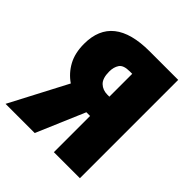

<svg xmlns="http://www.w3.org/2000/svg" viewBox="-202 -850 986 986"><g transform="rotate(45 291.0 -357.0)"><path d="M342 -569V-403H328Q294 -403 272 -424Q250 -445 250 -494Q250 -526 264.5 -547.5Q279 -569 324 -569ZM315 -263H342V0H531V-714H323Q58 -714 58 -503Q58 -436 84 -388.5Q110 -341 154 -311L-9 0H203Z"/></g></svg>

Font: Noto Sans Display SemiCondensed Black
Style: Regular
Weight: 900
Width: 4
Designer: Monotype Design Team
Foundry: Monotype Imaging Inc.
Version: Version 1.900